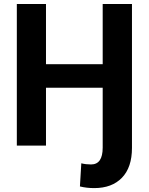

<svg xmlns="http://www.w3.org/2000/svg" viewBox="-20 -731 747 964"><path d="M210.9 -710.9V-408.7H495.6V-710.9H642.6V11.7Q642.6 109.4 592.3 161.4Q542 213.4 453.1 213.4Q414.6 213.4 381.3 205.1L388.2 88.9Q410.6 94.7 437 94.7Q495.6 94.7 495.6 10.3V-290.5H210.9V0H64.5V-710.9Z"/></svg>

Font: RobotoInd
Style: Bold
Weight: 700
Designer: Google
Version: Version 2.001150; 2014